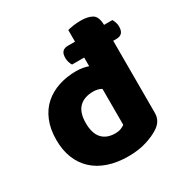

<svg xmlns="http://www.w3.org/2000/svg" viewBox="-167 -829 928 973"><g transform="rotate(-30 297.0 -342.5)"><path d="M291 -530Q286 -538 282 -550Q278 -562 278 -576Q278 -601 289 -612Q300 -623 320 -623H362V-691Q372 -694 394 -697.5Q416 -701 439 -701Q482 -701 506.5 -686.5Q531 -672 532 -623H581Q585 -616 589.5 -604Q594 -592 594 -578Q594 -553 583 -541.5Q572 -530 552 -530H532V-107Q532 -60 488 -32Q459 -13 413 1.5Q367 16 307 16Q242 16 190.5 -1.5Q139 -19 103.5 -52Q68 -85 49.5 -132Q31 -179 31 -238Q31 -302 51 -350Q71 -398 106.5 -429Q142 -460 189.5 -475.5Q237 -491 292 -491Q312 -491 331 -487.5Q350 -484 362 -479V-530ZM315 -358Q261 -358 232 -328.5Q203 -299 203 -238Q203 -178 230 -148Q257 -118 308 -118Q326 -118 340.5 -123.5Q355 -129 363 -136V-346Q343 -358 315 -358Z"/></g></svg>

Font: Baloo Tamma
Style: Regular
Weight: 400
Designer: Divya Kowshik and Ek Type
Foundry: Ek Type
Version: Version 1.007;PS 1.000;hotconv 1.0.88;makeotf.lib2.5.647800